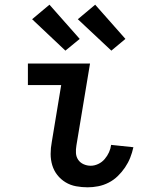

<svg xmlns="http://www.w3.org/2000/svg" viewBox="-20 -791 640 819"><path d="M354 8Q329 8 304.5 3.5Q280 -1 259.5 -13.5Q239 -26 224.5 -44.5Q210 -63 203 -86Q196 -109 196 -134.5Q196 -160 201 -186L241 -428H99V-520H364L306 -171Q303 -154 304 -138Q305 -122 313.5 -109.5Q322 -97 336.5 -90.5Q351 -84 367 -84Q383 -84 399 -91.5Q415 -99 426.5 -112.5Q438 -126 445 -141.5Q452 -157 454 -173L549 -163Q544 -140 535.5 -118.5Q527 -97 513.5 -77Q500 -57 482.5 -40Q465 -23 443.5 -12Q422 -1 399 3.5Q376 8 354 8ZM455 -575 312 -709 386 -771 515 -625ZM259 -575 117 -709 191 -771 320 -625Z"/></svg>

Font: Iosevka Semibold Extended
Style: Italic
Weight: 600
Width: 7
Italic angle: -9°
Monospace: yes
Designer: Belleve Invis
Foundry: Belleve Invis
Version: Version 32.5.0; ttfautohint (v1.8.4)